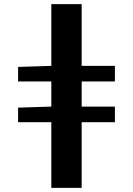

<svg xmlns="http://www.w3.org/2000/svg" viewBox="-20 -720 640 924"><path d="M227 184V-132H67V-202L227 -207V-328H67V-398L227 -403V-700H373V-403H533V-328H373V-207H533V-132H373V184Z"/></svg>

Font: Source Code Pro
Style: Bold
Weight: 700
Monospace: yes
Designer: Paul D. Hunt, Teo Tuominen
Foundry: Adobe Systems Incorporated
Version: Version 2.030;PS 1.000;hotconv 16.6.51;makeotf.lib2.5.65220